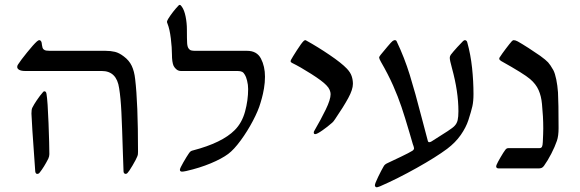

<svg xmlns="http://www.w3.org/2000/svg" viewBox="-20 -693 2387 790"><path d="M398.9 -400.9H84Q67.9 -400.9 59.3 -405.5Q50.8 -410.2 50.8 -417.5Q50.8 -422.9 54.2 -427.7Q65.4 -445.3 91.6 -477.5Q117.7 -509.8 131.8 -522.5Q138.2 -527.8 141.1 -527.8Q148.9 -527.8 151.4 -517.1Q151.9 -514.2 152.6 -508.1Q153.3 -502 155 -496.8Q156.7 -491.7 160.2 -489.3Q164.1 -485.8 170.4 -484.9Q176.8 -483.9 185.5 -483.9H414.1Q435.5 -483.9 452.9 -479.7Q470.2 -475.6 489.3 -460.9Q511.2 -444.8 522 -422.1Q532.7 -399.4 536.1 -367.7Q547.9 -270 547.9 -69.3Q547.9 -62 547.4 -58.1Q546.9 -54.2 544.4 -48.3Q540 -37.1 525.4 -12.2Q510.7 12.7 504.4 19Q501 22.5 497.1 22.5Q493.2 22.5 490.7 19.5Q488.3 16.6 488.3 12.2L485.4 -70.3Q482.4 -171.4 479.5 -231.2Q476.6 -291 470.2 -330.1Q460 -400.9 398.9 -400.9ZM112.8 -249.5Q119.6 -263.2 131.8 -281.2Q144 -299.3 157.7 -314.9Q160.2 -317.4 162.6 -317.4Q169.9 -317.4 171.4 -306.2Q176.3 -276.9 179.7 -185.8Q183.1 -94.7 183.1 -58.6Q183.1 -49.8 178.7 -40Q161.1 -5.4 143.6 16.6Q141.1 20 138.7 21.2Q136.2 22.5 132.8 22.5Q129.9 22.5 127.7 19.8Q125.5 17.1 125 12.2Q109.4 -204.1 109.4 -225.6Q109.4 -242.7 112.8 -249.5Z M774.4 -74.2Q894 -105.5 945.8 -157.7Q975.6 -187.5 988.3 -233.9Q1001 -280.3 1001 -326.7Q1001 -344.2 996.6 -361.3Q992.2 -378.4 987.8 -384.8Q982.9 -394 976.1 -397.5Q969.2 -400.9 957.5 -400.9H724.6Q714.8 -400.9 707 -406.7Q699.2 -412.6 694.3 -421.9Q687.5 -437.5 687.5 -469.2Q687.5 -496.1 682.9 -534.7Q678.2 -573.2 669.4 -595.2Q667 -600.6 667 -603.5Q667 -606.4 671.9 -615.2Q680.2 -628.9 692.6 -644.8Q705.1 -660.6 713.9 -669.4Q716.3 -672.9 719.2 -672.9Q723.6 -672.9 728.5 -665Q738.3 -651.4 743.7 -624.8Q749 -598.1 749 -572.3Q749 -529.8 750 -515.1Q751 -500.5 755.9 -493.7Q760.3 -487.3 766.6 -485.6Q772.9 -483.9 783.7 -483.9H996.6Q1037.1 -483.9 1053.7 -451.9Q1070.3 -419.9 1070.3 -377.4Q1070.3 -353.5 1066.2 -329.3Q1062 -305.2 1057.6 -289.6Q1053.2 -273.9 1051.8 -269.5Q1043 -238.3 1020.5 -195.6Q998 -152.8 970.2 -115Q942.4 -77.1 918.9 -59.6Q892.6 -40 847.2 -21Q801.8 -2 746.1 10.7Q733.9 13.2 729.5 13.2Q724.6 13.2 722.4 11.2Q720.2 9.3 720.2 5.4Q720.2 -0.5 734.6 -25.4Q749 -50.3 755.9 -60.1Q756.8 -61.5 759.3 -64.9Q761.7 -68.4 765.4 -70.8Q769 -73.2 774.4 -74.2Z M1322.8 -342.3Q1306.2 -359.9 1260.5 -388.9Q1214.8 -418 1181.6 -434.1Q1175.8 -437 1175.8 -440.9Q1175.8 -443.4 1177.7 -447.3Q1183.1 -457.5 1201.9 -486.8Q1220.7 -516.1 1229.5 -524.4Q1232.9 -527.8 1236.8 -527.8Q1237.8 -527.8 1240.7 -525.9Q1287.6 -500 1336.4 -466.8Q1385.3 -433.6 1407.2 -410.6Q1421.9 -395 1427 -379.6Q1432.1 -364.3 1432.1 -348.1Q1432.1 -324.7 1412.8 -289.3Q1393.6 -253.9 1358.9 -203.1Q1351.6 -191.9 1346.9 -188.2Q1342.3 -184.6 1341.3 -183.6Q1329.6 -172.9 1307.1 -157Q1284.7 -141.1 1276.9 -141.1Q1271 -141.1 1271 -147.9Q1271 -151.9 1274.4 -156.7Q1300.3 -201.2 1320.3 -242.2Q1340.3 -283.2 1340.3 -305.7Q1340.3 -313.5 1336.4 -323Q1332.5 -332.5 1322.8 -342.3Z M1675.3 -71.8Q1683.6 -76.2 1683.6 -83.5Q1683.1 -86.4 1681.6 -91.6Q1680.2 -96.7 1678.7 -99.6L1664.6 -147.9Q1645.5 -212.9 1631.8 -253.4Q1618.2 -293.9 1597.7 -340.6Q1577.1 -387.2 1547.4 -438.5Q1540 -451.7 1540 -456.1Q1540 -459 1543 -462.9Q1545.9 -466.8 1546.9 -468.3Q1557.6 -481.4 1574.5 -501.5Q1591.3 -521.5 1595.7 -524.4Q1596.7 -524.9 1599.4 -526.4Q1602.1 -527.8 1604.5 -527.8Q1610.4 -527.8 1612.3 -522.5Q1644 -456.1 1666 -385Q1688 -314 1715.8 -206.1Q1723.6 -175.3 1740.2 -113.8Q1741.7 -107.9 1746.1 -107.9Q1748.5 -107.9 1751.5 -109.1Q1754.4 -110.4 1755.9 -111.3Q1799.3 -138.7 1821.8 -153.3Q1844.2 -168 1850.6 -175.3Q1859.9 -185.1 1863 -198.5Q1866.2 -211.9 1866.2 -235.4Q1866.2 -315.9 1839.8 -412.1Q1830.6 -445.3 1830.6 -455.1Q1830.6 -460.9 1834.5 -467.3Q1844.2 -480 1861.8 -499.3Q1879.4 -518.6 1885.7 -524.4Q1886.7 -524.9 1888.9 -526.4Q1891.1 -527.8 1893.1 -527.8Q1896 -527.8 1898.9 -525.4Q1901.9 -522.9 1902.8 -518.1Q1916.5 -468.8 1922.4 -413.6Q1928.2 -358.4 1928.2 -306.2Q1928.2 -276.4 1923.6 -255.6Q1918.9 -234.9 1907.2 -198.7Q1897.5 -168.9 1876 -137.9Q1854.5 -106.9 1819.8 -80.6Q1773.9 -46.4 1694.6 -2Q1615.2 42.5 1543.5 73.7Q1533.2 77.6 1530.3 77.6Q1526.9 77.6 1524.7 75.2Q1522.5 72.8 1522.5 69.3Q1522.5 62.5 1536.1 34.4Q1549.8 6.3 1557.6 -6.8Q1560.5 -12.7 1564.7 -16.1Q1568.8 -19.5 1575.7 -22.5Q1595.7 -31.7 1630.1 -48.3Q1664.6 -64.9 1675.3 -71.8Z M2059.6 -77.1Q2062.5 -80.6 2065.2 -82Q2067.9 -83.5 2072.3 -83.5H2199.2Q2207 -83.5 2210 -89.1Q2212.9 -94.7 2213.4 -108.4Q2215.3 -145.5 2215.3 -164.6Q2215.3 -212.9 2210 -265.1Q2207 -297.9 2196 -322.5Q2185.1 -347.2 2161.1 -367.7Q2135.7 -389.6 2042 -441.9Q2038.6 -443.8 2036.4 -446.3Q2034.2 -448.7 2034.2 -452.6Q2034.2 -455.1 2038.1 -460Q2044.4 -470.2 2061 -492.2Q2077.6 -514.2 2085.9 -523.4Q2090.3 -527.8 2093.3 -527.8Q2100.6 -527.8 2110.4 -522.5Q2127 -513.2 2154.8 -495.4Q2182.6 -477.5 2202.6 -463.4Q2226.1 -446.3 2235.1 -436.5Q2244.1 -426.8 2256.8 -404.3Q2263.7 -391.1 2268.8 -366.2Q2273.9 -341.3 2275.9 -313Q2278.3 -271.5 2278.3 -165.5Q2278.3 -133.8 2271.5 -113.8Q2263.2 -89.4 2248.3 -60.5Q2233.4 -31.7 2218.3 -10.7Q2213.9 -4.4 2208.5 -2.2Q2203.1 0 2195.8 0H2032.2Q2021.5 0 2021.5 -8.8Q2021.5 -11.2 2022.9 -14.2Q2027.3 -24.9 2039.6 -45.9Q2051.8 -66.9 2059.6 -77.1Z"/></svg>

Font: David Libre
Style: Regular
Weight: 400
Version: Version 1.000